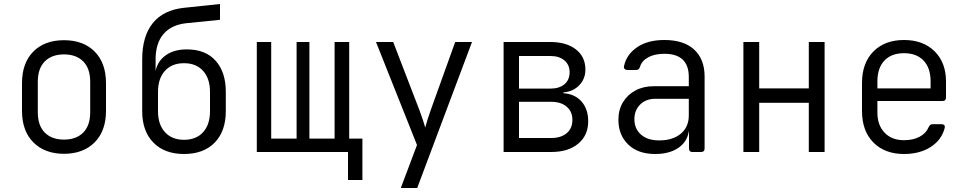

<svg xmlns="http://www.w3.org/2000/svg" viewBox="-20 -760 4840 960"><path d="M300 9Q204 9 147 -48Q90 -105 90 -206V-344Q90 -445 146.5 -502Q203 -559 300 -559Q397 -559 453.5 -502Q510 -445 510 -344V-206Q510 -105 453 -48Q396 9 300 9ZM300 -62Q361 -62 396 -97Q431 -132 431 -199V-351Q431 -418 396 -453Q361 -488 300 -488Q239 -488 204 -453Q169 -418 169 -351V-199Q169 -132 204 -97Q239 -62 300 -62Z M900 10Q803 10 747 -47Q691 -104 691 -204V-463Q691 -579 744 -644.5Q797 -710 900 -721L1080 -740V-661L912 -644Q837 -636 797.5 -590Q758 -544 758 -463V-406Q769 -456 810 -484.5Q851 -513 914 -513Q1008 -513 1058.5 -456Q1109 -399 1109 -301V-204Q1109 -104 1053.5 -47Q998 10 900 10ZM900 -61Q961 -61 995.5 -99Q1030 -137 1030 -204V-301Q1030 -367 995.5 -405.5Q961 -444 900 -444Q839 -444 804.5 -405.5Q770 -367 770 -301V-204Q770 -137 805 -99Q840 -61 900 -61Z M1720 140V0H1264V-550H1336V-67H1463V-550H1527V-67H1653V-550H1726V-67H1792V140Z M1984 180 2065 -35 1860 -550H1946L2078 -207Q2086 -185 2094 -161.5Q2102 -138 2106 -122Q2110 -138 2117.5 -161.5Q2125 -185 2133 -208L2256 -550H2340L2066 180Z M2498 0V-550H2732Q2812 -550 2859.5 -513Q2907 -476 2907 -412Q2907 -366 2876.5 -334Q2846 -302 2797 -298V-294Q2855 -290 2888 -252Q2921 -214 2921 -154Q2921 -83 2871 -41.5Q2821 0 2736 0ZM2575 -317H2732Q2776 -317 2802 -338.5Q2828 -360 2828 -399Q2828 -436 2802 -458Q2776 -480 2732 -480H2575ZM2575 -70H2736Q2785 -70 2813.5 -94Q2842 -118 2842 -161Q2842 -202 2813.5 -226.5Q2785 -251 2736 -251H2575Z M3256 10Q3170 10 3121 -37.5Q3072 -85 3072 -161Q3072 -211 3094.5 -248.5Q3117 -286 3157 -307.5Q3197 -329 3249 -329H3424V-375Q3424 -491 3302 -491Q3253 -491 3221 -473.5Q3189 -456 3180 -426Q3175 -410 3161 -410H3117Q3109 -410 3103.5 -415Q3098 -420 3100 -429Q3112 -487 3165 -523.5Q3218 -560 3302 -560Q3399 -560 3451 -512Q3503 -464 3503 -377V-18Q3503 0 3485 0H3442Q3425 0 3425 -18V-103H3424Q3416 -51 3371.5 -20.5Q3327 10 3256 10ZM3276 -58Q3344 -58 3384 -91.5Q3424 -125 3424 -183V-266H3256Q3210 -266 3181 -237.5Q3152 -209 3152 -164Q3152 -116 3185 -87Q3218 -58 3276 -58Z M3697 0V-550H3776V-318H4024V-550H4103V0H4024V-246H3776V0Z M4500 10Q4404 10 4347 -47.5Q4290 -105 4290 -205V-345Q4290 -445 4347 -502.5Q4404 -560 4500 -560Q4596 -560 4653 -503.5Q4710 -447 4710 -353V-273Q4710 -255 4693 -255H4367V-197Q4367 -134 4403 -96.5Q4439 -59 4500 -59Q4546 -59 4578.5 -76.5Q4611 -94 4623 -124Q4630 -139 4642 -139H4687Q4706 -139 4704 -122Q4689 -61 4634 -25.5Q4579 10 4500 10ZM4367 -318H4633V-353Q4633 -420 4598 -457Q4563 -494 4500 -494Q4437 -494 4402 -457Q4367 -420 4367 -353Z"/></svg>

Font: Pitagon Sans Mono Light
Style: Regular
Weight: 300
Monospace: yes
Designer: Travis Tran
Foundry: Pitagon
Version: Version 1.001; ttfautohint (v1.8.4.7-5d5b);gftools[0.9.26]